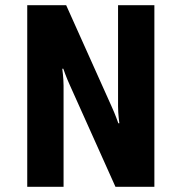

<svg xmlns="http://www.w3.org/2000/svg" viewBox="-20 -720 700 740"><path d="M235 -700H85V0H225V-390C225 -420 220 -455 220 -455H224C224 -455 236 -420 250 -390L425 0H575V-700H435V-310C435 -280 440 -245 440 -245H436C436 -245 424 -280 410 -310Z"/></svg>

Font: Scada
Style: Bold
Weight: 700
Designer: Jovanny Lemonad
Foundry: Jovanny Lemonad
Version: Version 3.005